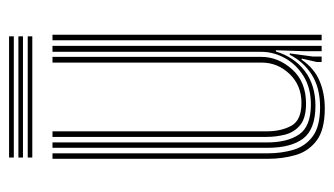

<svg xmlns="http://www.w3.org/2000/svg" viewBox="-178 -559 744 428"><g transform="rotate(-90 194.0 -345.0)"><path d="M166.2 7Q119 7 94.9 -11Q70.8 -29 62.4 -57.9Q54 -86.8 54 -119.5V-600H66.2V-120.5Q66.2 -89.8 74 -63.1Q81.8 -36.5 103.9 -20Q126 -3.5 169.2 -3.5Q212.5 -3.5 241.6 -22.1Q270.8 -40.8 286 -71.2H289L282 -20V0H269.8V-11L277.5 -44.5H274.8Q256 -16.8 228.2 -4.9Q200.5 7 166.2 7ZM318.2 0V-600H330.5V0ZM177.2 -34.8Q145 -34.8 129.1 -47.9Q113.2 -61 108 -81.2Q102.8 -101.5 102.8 -123V-600H115.2V-123.2Q115.2 -90.5 127.5 -67.8Q139.8 -45 178.5 -45Q217.8 -45 243.1 -71.5Q268.5 -98 268.5 -134V-600H281.2V-134.5Q281.2 -96.8 253.4 -65.8Q225.5 -34.8 177.2 -34.8ZM172 -13.8Q120 -14 99.2 -41.1Q78.5 -68.2 78.5 -121V-600H90.5V-121.8Q90.5 -76 108.5 -50Q126.5 -24 175 -24Q211.8 -24 238.1 -40.2Q264.5 -56.5 278.5 -81.9Q292.5 -107.2 292.5 -135V-600H305.8V0H293.8V-37.2L296 -102H293.2Q281 -61.5 249.8 -37.6Q218.5 -13.8 172 -13.8ZM56.8 -686.2V-696.8H327V-686.2ZM56.8 -665.8V-676H327V-665.8ZM56.8 -645V-655.2H327V-645Z"/></g></svg>

Font: Big Shoulders Inline Text Light
Style: Regular
Weight: 300
Designer: Patric King
Foundry: XO Type Co
Version: Version 1.000